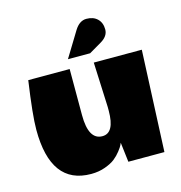

<svg xmlns="http://www.w3.org/2000/svg" viewBox="-103 -766 820 869"><g transform="rotate(-15 307.5 -332.0)"><path d="M219 10Q30 10 30 -247Q30 -316 53 -474H247V-258Q247 -142 312 -142Q369 -142 369 -246V-263L360 -474H585L564 0H395L384 -92Q382 -88 379 -81Q376 -74 362.5 -56.5Q349 -39 332 -25.5Q315 -12 285 -1Q255 10 219 10ZM323 -637Q346 -674 378.5 -674Q411 -674 430 -655.5Q449 -637 449 -605.5Q449 -574 413 -553L355 -519H251Z"/></g></svg>

Font: Wendy One
Style: Regular
Weight: 400
Designer: Alejandro Inler
Foundry: Alejandro Inler
Version: 1.001